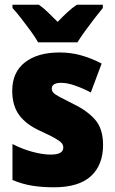

<svg xmlns="http://www.w3.org/2000/svg" viewBox="-20 -786 489 816"><path d="M418 -170Q418 -85 366.5 -37.5Q315 10 209 10Q161 10 118.5 3.5Q76 -3 33 -21V-174Q73 -153 117 -141Q161 -129 196 -129Q249 -129 249 -159Q249 -170 241.5 -178.5Q234 -187 213 -199Q192 -211 150 -230Q91 -257 61.5 -297Q32 -337 32 -400Q32 -479 86 -521Q140 -563 233 -563Q281 -563 324 -551Q367 -539 412 -516L366 -393Q334 -410 300 -422Q266 -434 240 -434Q200 -434 200 -409Q200 -400 206.5 -392.5Q213 -385 232.5 -374.5Q252 -364 292 -344Q352 -315 385 -276.5Q418 -238 418 -170ZM142 -606Q131 -626 111 -653.5Q91 -681 70 -708Q49 -735 33 -752V-766H145Q165 -752 183.5 -734Q202 -716 225 -693Q248 -717 267.5 -735Q287 -753 307 -766H417V-752Q402 -734 381.5 -707.5Q361 -681 341.5 -654Q322 -627 309 -606Z"/></svg>

Font: Noto Sans Oriya Cond Blk
Style: Regular
Weight: 900
Width: 3
Designer: Amélie Bonet and Sol Matas
Foundry: Google LLC
Version: Version 2.006; ttfautohint (v1.8.4.7-5d5b)